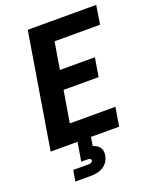

<svg xmlns="http://www.w3.org/2000/svg" viewBox="-171 -834 942 1154"><g transform="rotate(-20 300.0 -257.5)"><path d="M29 0 150 -735H588L569 -615H278L249 -442H473L453 -322H229L195 -120H487L467 0ZM107 220 119 150H219Q226 150 234 146.5Q242 143 243 135Q245 128 238 124Q231 120 224 120H181L201 0H287L278 55Q290 59 301.5 65.5Q313 72 320.5 82.5Q328 93 330 107Q332 121 329 135Q326 154 314.5 172Q303 190 285 201Q267 212 247 216Q227 220 207 220Z"/></g></svg>

Font: Iosevka Curly Heavy Extended
Style: Italic
Weight: 900
Width: 7
Italic angle: -9°
Monospace: yes
Designer: Belleve Invis
Foundry: Belleve Invis
Version: Version 11.1.0; ttfautohint (v1.8.3)